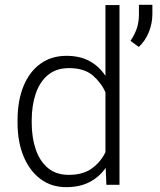

<svg xmlns="http://www.w3.org/2000/svg" viewBox="-20 -771 669 801"><path d="M53.2 -258.8V-269Q53.2 -351.1 78.1 -411.6Q103 -472.2 148.7 -505.1Q194.3 -538.1 257.3 -538.1Q313.5 -538.1 353.8 -516.1Q394 -494.1 419.9 -454.6V-750H478.5V0H423.8L420.9 -70.8Q395 -33.2 354 -11.7Q313 9.8 256.3 9.8Q194.3 9.8 148.7 -24.4Q103 -58.6 78.1 -119.4Q53.2 -180.2 53.2 -258.8ZM112.3 -269V-258.8Q112.3 -197.8 128.9 -148.4Q145.5 -99.1 179.7 -70.3Q213.9 -41.5 267.1 -41.5Q326.2 -41.5 363.3 -68.4Q400.4 -95.2 419.9 -136.2V-385.7Q402.8 -425.3 367.2 -456.1Q331.5 -486.8 268.1 -486.8Q214.4 -486.8 179.9 -458Q145.5 -429.2 128.9 -379.9Q112.3 -330.6 112.3 -269ZM615.7 -751V-712.4Q615.7 -673.8 601.1 -637.2Q586.4 -600.6 559.1 -575.2L524.4 -600.6Q542 -626.5 550.8 -652.6Q559.6 -678.7 559.6 -711.4V-751Z"/></svg>

Font: Vazirmatn RD FD ExtraLight
Style: Regular
Weight: 200
Designer: Saber Rastikerdar
Foundry: Saber Rastikerdar
Version: Version 33.003